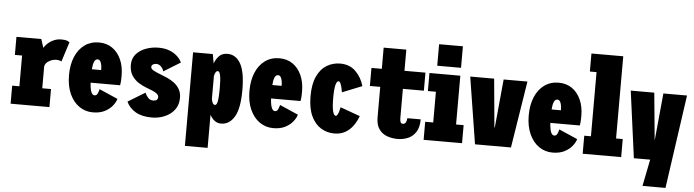

<svg xmlns="http://www.w3.org/2000/svg" viewBox="-53 -991 5171 1431"><g transform="rotate(5 2532.0 -275.0)"><path d="M40.5 0V-135H94.5V-365H40.5V-500H226.5L247 -436Q269 -470.5 303 -490.2Q337 -510 374.5 -510Q406.5 -510 421 -503.5Q435.5 -497 438 -495L390.5 -346.5Q387.5 -349 377 -352.2Q366.5 -355.5 351 -355.5Q325 -355.5 298.2 -340.5Q271.5 -325.5 265.5 -300V-135H331V0Z M655.5 11Q599.5 11 554 -20.5Q508.5 -52 482 -110.8Q455.5 -169.5 455.5 -250Q455.5 -328.5 480.2 -387.5Q505 -446.5 550.5 -479.2Q596 -512 657.5 -512Q715 -512 757.2 -482.8Q799.5 -453.5 823 -401.2Q846.5 -349 846.5 -280.5Q846.5 -247.5 844.8 -231.2Q843 -215 841.5 -208H621Q626 -116.5 658 -116.5Q674.5 -116.5 682 -134.8Q689.5 -153 692 -165.5L830.5 -105Q824.5 -81.5 803.5 -54.5Q782.5 -27.5 746 -8.2Q709.5 11 655.5 11ZM657.5 -385.5Q627 -385.5 621.5 -308.5H691V-314Q691 -329 688.2 -345.5Q685.5 -362 678.2 -373.8Q671 -385.5 657.5 -385.5Z M1098 11Q1023 11 975.5 -16.8Q928 -44.5 907 -91.5L1035 -169.5Q1043.5 -149 1058.5 -132.5Q1073.5 -116 1096.5 -116Q1132 -116 1132 -145.5Q1132 -161.5 1111.2 -175Q1090.5 -188.5 1041.5 -206Q1011 -217 980.2 -236.2Q949.5 -255.5 928.8 -287Q908 -318.5 908 -366.5Q908 -415.5 936.8 -447.8Q965.5 -480 1010.2 -496Q1055 -512 1103 -512Q1152.5 -512 1188 -497.2Q1223.5 -482.5 1246 -460.5Q1268.5 -438.5 1278 -416L1152.5 -339Q1149 -357 1133.2 -373.5Q1117.5 -390 1097.5 -390Q1082 -390 1071.5 -383.2Q1061 -376.5 1061 -363.5Q1061 -350.5 1081 -339Q1101 -327.5 1137 -314Q1161 -305 1188.2 -292.8Q1215.5 -280.5 1239.8 -262Q1264 -243.5 1279.2 -216.8Q1294.5 -190 1294.5 -153Q1294.5 -100 1266.5 -63.5Q1238.5 -27 1193.5 -8Q1148.5 11 1098 11Z M1362 200V-500H1509.5L1522 -430.5Q1533.5 -463.5 1556.5 -487.2Q1579.5 -511 1619 -511Q1681.5 -511 1717 -449.5Q1752.5 -388 1752.5 -251Q1752.5 -114 1715.2 -51.5Q1678 11 1616 11Q1586.5 11 1565.8 -5.8Q1545 -22.5 1532 -48V200ZM1558.5 -376.5Q1549 -376.5 1542 -365.8Q1535 -355 1532 -337V-167Q1538.5 -123.5 1559 -123.5Q1572 -123.5 1577.8 -154.5Q1583.5 -185.5 1583.5 -251Q1583.5 -316.5 1577.2 -346.5Q1571 -376.5 1558.5 -376.5Z M2005.5 11Q1949.5 11 1904 -20.5Q1858.5 -52 1832 -110.8Q1805.5 -169.5 1805.5 -250Q1805.5 -328.5 1830.2 -387.5Q1855 -446.5 1900.5 -479.2Q1946 -512 2007.5 -512Q2065 -512 2107.2 -482.8Q2149.5 -453.5 2173 -401.2Q2196.5 -349 2196.5 -280.5Q2196.5 -247.5 2194.8 -231.2Q2193 -215 2191.5 -208H1971Q1976 -116.5 2008 -116.5Q2024.5 -116.5 2032 -134.8Q2039.5 -153 2042 -165.5L2180.5 -105Q2174.5 -81.5 2153.5 -54.5Q2132.5 -27.5 2096 -8.2Q2059.5 11 2005.5 11ZM2007.5 -385.5Q1977 -385.5 1971.5 -308.5H2041V-314Q2041 -329 2038.2 -345.5Q2035.5 -362 2028.2 -373.8Q2021 -385.5 2007.5 -385.5Z M2462 11Q2408 11 2362.5 -16.8Q2317 -44.5 2289.8 -102.5Q2262.5 -160.5 2262.5 -251Q2262.5 -342.5 2289.8 -400.2Q2317 -458 2362.5 -485Q2408 -512 2462 -512Q2533.5 -512 2578.2 -467.5Q2623 -423 2641 -359L2493 -299.5Q2491 -313 2486.8 -331.8Q2482.5 -350.5 2476.2 -365Q2470 -379.5 2461 -379.5Q2448 -379.5 2440 -349.5Q2432 -319.5 2432 -251Q2432 -183.5 2440.5 -152.2Q2449 -121 2462 -121Q2470 -121 2476.2 -133Q2482.5 -145 2486.8 -161Q2491 -177 2493 -188L2641 -134.5Q2626.5 -95 2602.8 -61.8Q2579 -28.5 2544.2 -8.8Q2509.5 11 2462 11Z M2774 -138.5V-365H2696.5V-500H2774V-658.5H2943.5V-500H3100.5V-365H2943.5V-150Q2943.5 -127.5 2948 -116.5Q2952.5 -105.5 2967 -105.5Q2981.5 -105.5 2988.5 -120.2Q2995.5 -135 2995.5 -150H3095.5Q3095.5 -90 3072.5 -54.8Q3049.5 -19.5 3013.2 -4.5Q2977 10.5 2936 10.5Q2894.5 10.5 2857.5 -2.8Q2820.5 -16 2797.2 -48.5Q2774 -81 2774 -138.5Z M3183.5 -720H3361.5V-559H3183.5ZM3130.5 0V-135H3190.5V-365H3130.5V-500H3361.5V-135H3418V0Z M3515 0 3435.5 -500H3614.5L3648 -138H3651L3685.5 -500H3863.5L3784 0Z M4095 11Q4039 11 3993.5 -20.5Q3948 -52 3921.5 -110.8Q3895 -169.5 3895 -250Q3895 -328.5 3919.8 -387.5Q3944.5 -446.5 3990 -479.2Q4035.5 -512 4097 -512Q4154.5 -512 4196.8 -482.8Q4239 -453.5 4262.5 -401.2Q4286 -349 4286 -280.5Q4286 -247.5 4284.2 -231.2Q4282.5 -215 4281 -208H4060.5Q4065.5 -116.5 4097.5 -116.5Q4114 -116.5 4121.5 -134.8Q4129 -153 4131.5 -165.5L4270 -105Q4264 -81.5 4243 -54.5Q4222 -27.5 4185.5 -8.2Q4149 11 4095 11ZM4097 -385.5Q4066.5 -385.5 4061 -308.5H4130.5V-314Q4130.5 -329 4127.8 -345.5Q4125 -362 4117.8 -373.8Q4110.5 -385.5 4097 -385.5Z M4320.5 0V-135H4370.5V-615H4320.5V-750H4558.5V-135H4608.5V0Z M4785.5 200 4825.5 0H4703.5L4636.5 -500H4812.5L4846.5 -144.5L4880.5 -500H5057.5L4957.5 200Z"/></g></svg>

Font: Trispace Condensed ExtraBold
Style: Regular
Weight: 800
Width: 3
Designer: Tyler Finck
Foundry: Etcetera Type Company
Version: Version 1.210; ttfautohint (v1.8.3)